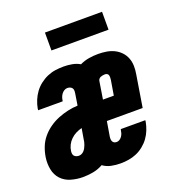

<svg xmlns="http://www.w3.org/2000/svg" viewBox="-136 -834 869 948"><g transform="rotate(-20 298.5 -359.5)"><path d="M139 8Q107 8 76.5 -1Q46 -10 26 -31.5Q6 -53 0 -84.5Q-6 -116 -1 -148Q3 -174 13 -199.5Q23 -225 41 -246.5Q59 -268 82 -284Q105 -300 130 -310Q155 -320 181.5 -326Q208 -332 234 -333L244 -396Q245 -403 244.5 -410Q244 -417 240 -422Q236 -427 229.5 -429.5Q223 -432 216 -432Q207 -432 199 -427Q191 -422 185.5 -414.5Q180 -407 177 -398.5Q174 -390 173 -381Q173 -380 172.5 -379.5Q172 -379 172 -378H43Q44 -380 44 -382Q44 -384 44 -386Q48 -408 56.5 -428.5Q65 -449 78 -467Q91 -485 109.5 -499.5Q128 -514 149 -523Q170 -532 191.5 -535Q213 -538 234 -538Q257 -538 279 -534Q301 -530 320 -519Q343 -530 367.5 -534Q392 -538 416 -538Q438 -538 459.5 -534.5Q481 -531 499.5 -522Q518 -513 532.5 -498Q547 -483 554.5 -463.5Q562 -444 562.5 -422.5Q563 -401 559 -379L532 -212H344L331 -134Q330 -127 330.5 -120.5Q331 -114 334 -108.5Q337 -103 342.5 -100.5Q348 -98 355 -98Q363 -98 370.5 -103Q378 -108 383 -115.5Q388 -123 390.5 -131.5Q393 -140 394 -148Q394 -149 394.5 -149.5Q395 -150 395 -151H524Q523 -149 523 -147Q523 -145 523 -143Q519 -122 511 -101.5Q503 -81 490 -63Q477 -45 459 -30.5Q441 -16 421 -7.5Q401 1 379.5 4.5Q358 8 337 8Q312 8 288 3Q264 -2 245 -16Q220 -2 193 3Q166 8 139 8ZM362 -318H419L432 -396Q433 -402 433 -408.5Q433 -415 431.5 -420.5Q430 -426 425 -429Q420 -432 414 -432Q408 -432 402.5 -431Q397 -430 391.5 -428Q386 -426 382 -421.5Q378 -417 377 -412ZM156 -98Q164 -98 171 -101.5Q178 -105 183.5 -111Q189 -117 192.5 -124Q196 -131 199 -138.5Q202 -146 203.5 -153.5Q205 -161 206 -169L215 -222Q199 -218 184 -210.5Q169 -203 156.5 -191Q144 -179 136.5 -164Q129 -149 127 -133Q126 -126 127 -119Q128 -112 132 -107.5Q136 -103 142.5 -100.5Q149 -98 156 -98ZM206 -633V-727H506V-633Z"/></g></svg>

Font: Iosevka Curly Slab HvExObl
Style: Regular
Weight: 900
Width: 7
Italic angle: -9°
Monospace: yes
Designer: Belleve Invis
Foundry: Belleve Invis
Version: Version 11.1.0; ttfautohint (v1.8.3)